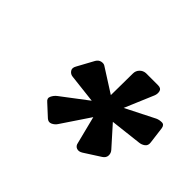

<svg xmlns="http://www.w3.org/2000/svg" viewBox="-77 -870 604 604"><g transform="rotate(45 225.0 -568.0)"><path d="M256 -603 257 -700Q257 -712 265 -720.5Q273 -729 285 -730H339Q353 -730 355.5 -720Q358 -710 354 -700L313 -603L410 -652Q419 -656 430 -656Q441 -656 443 -642L450 -587Q452 -574 443.5 -567.5Q435 -561 424 -560L320 -548L379 -482Q386 -474 385.5 -463.5Q385 -453 374 -446L321 -412Q310 -405 300.5 -408.5Q291 -412 289 -424L266 -515L203 -421Q197 -412 187 -407.5Q177 -403 168 -411L130 -446Q120 -454 125 -464.5Q130 -475 139 -482L226 -548L130 -559Q120 -560 114 -568.5Q108 -577 115 -589L145 -644Q151 -654 160.5 -656Q170 -658 176 -654Z"/></g></svg>

Font: Lubike
Style: Italic
Weight: 400
Italic angle: -12°
Foundry: Honoka55
Version: Version 1.000;July 22, 2022;FontCreator 14.0.0.2862 64-bit